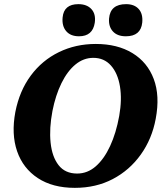

<svg xmlns="http://www.w3.org/2000/svg" viewBox="-20 -897 782 926"><path d="M341 9Q234 9 162.5 -38Q91 -85 62.5 -167.5Q34 -250 54 -357Q74 -459 128.5 -532.5Q183 -606 264 -645.5Q345 -685 442 -685Q546 -685 618.5 -641Q691 -597 721.5 -516Q752 -435 731 -324Q713 -227 659 -151.5Q605 -76 524 -33.5Q443 9 341 9ZM352 -60Q402 -60 442 -95Q482 -130 511 -192.5Q540 -255 555 -338Q569 -417 558.5 -480.5Q548 -544 515 -581Q482 -618 430 -618Q383 -618 344 -586Q305 -554 276.5 -496Q248 -438 233 -362Q217 -278 224 -209.5Q231 -141 262.5 -100.5Q294 -60 352 -60ZM361 -722Q320 -722 299 -747Q278 -772 282 -813Q288 -877 358 -877Q399 -877 421 -853Q443 -829 437 -787Q427 -722 361 -722ZM587 -722Q546 -722 524.5 -745.5Q503 -769 506 -808Q512 -877 588 -877Q628 -877 649 -853.5Q670 -830 666 -788Q659 -722 587 -722Z"/></svg>

Font: Vollkorn ExtraBold
Style: Italic
Weight: 800
Italic angle: -11°
Designer: Friedrich Althausen
Foundry: Friedrich Althausen
Version: Version 5.000; ttfautohint (v1.8.3)